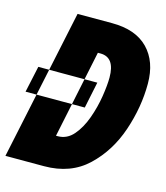

<svg xmlns="http://www.w3.org/2000/svg" viewBox="-113 -797 760 880"><g transform="rotate(15 267.5 -357.0)"><path d="M315 -433 289 -308H8L35 -433ZM-5 0H178Q304 0 384 -76Q464 -152 502 -264.5Q540 -377 540 -488Q540 -593 481 -653.5Q422 -714 310 -714H146ZM195 -149 282 -566H294Q363 -566 363 -470Q363 -434 354.5 -380Q346 -326 327 -273Q308 -220 277.5 -184.5Q247 -149 203 -149Z"/></g></svg>

Font: Noto Sans Display Condensed Black
Style: Italic
Weight: 900
Width: 3
Italic angle: -192°
Designer: Monotype Design Team
Foundry: Monotype Imaging Inc.
Version: Version 1.900